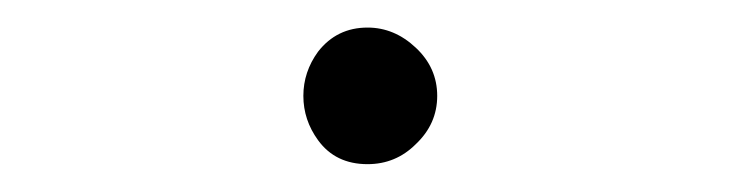

<svg xmlns="http://www.w3.org/2000/svg" viewBox="-20 -484 540 140"><path d="M201.2 -414.1Q201.2 -396.5 211.9 -381.8Q224.6 -364.3 248 -364.3Q268.6 -364.3 283.2 -378.9Q298.8 -393.6 298.8 -414.1Q298.8 -434.6 283.2 -449.2Q267.6 -463.9 248 -463.9Q225.6 -463.9 211.9 -446.3Q201.2 -431.6 201.2 -414.1Z"/></svg>

Font: BatangChe
Style: Regular
Weight: 400
Monospace: yes
Version: Version 2.21